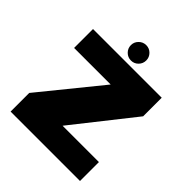

<svg xmlns="http://www.w3.org/2000/svg" viewBox="-201 -851 976 976"><g transform="rotate(45 287.0 -363.0)"><path d="M36 0H535V-136H274.5V-137L529.5 -459.5V-593H35.5V-457H298V-456.5L36 -134ZM285 -616Q308 -616 324 -632.2Q340 -648.5 340 -671.5Q340 -694 324 -710.2Q308 -726.5 285 -726.5Q262 -726.5 245.8 -710.2Q229.5 -694 229.5 -671.5Q229.5 -648.5 245.8 -632.2Q262 -616 285 -616Z"/></g></svg>

Font: Anybody Thin ExtraBold
Style: Regular
Weight: 800
Version: Version 1.113;gftools[0.9.25]